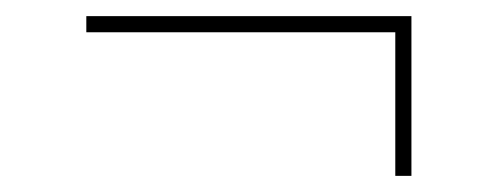

<svg xmlns="http://www.w3.org/2000/svg" viewBox="-20 -358 601 238"><path d="M87 -338H490V-140H470V-318H87Z"/></svg>

Font: Raleway
Style: Thin
Weight: 100
Designer: Matt McInerney, Pablo Impallari, Rodrigo Fuenzalida
Foundry: Matt McInerney, Pablo Impallari, Rodrigo Fuenzalida
Version: Version 3.000